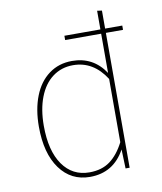

<svg xmlns="http://www.w3.org/2000/svg" viewBox="-84 -804 746 882"><g transform="rotate(-10 289.5 -363.0)"><path d="M531 -649V-629H451V0H432L429 -89Q375 10 265 10Q177 10 125 -61.5Q73 -133 73 -258Q73 -338 97 -399.5Q121 -461 167 -495Q213 -529 275 -529Q374 -529 429 -446V-629H261V-649H429V-736L451 -733V-649ZM429 -123V-418Q371 -509 276 -509Q222 -509 181 -478.5Q140 -448 118 -391Q96 -334 96 -258Q96 -141 141.5 -76Q187 -11 266 -11Q324 -11 362.5 -39.5Q401 -68 429 -123Z"/></g></svg>

Font: Fira Sans Thin
Style: Regular
Weight: 100
Designer: bBox Type GmbH & Carrois Corporate GbR & Edenspiekermann AG
Foundry: bBox Type GmbH & Carrois Corporate GbR & Edenspiekermann AG
Version: Version 4.301